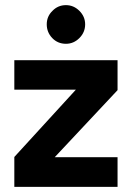

<svg xmlns="http://www.w3.org/2000/svg" viewBox="-20 -732 516 752"><path d="M238.3 -560.5Q268.6 -560.5 291 -583Q313.5 -605.5 313.5 -636.7Q313.5 -667 291 -689.5Q268.6 -711.9 238.3 -711.9Q207 -711.9 185.5 -689.5Q163.1 -668 163.1 -636.7Q163.1 -605.5 184.6 -583Q206.1 -560.5 238.3 -560.5ZM36.1 0Q136.7 0 440.4 0Q440.4 -29.3 440.4 -116.2Q378.9 -116.2 194.3 -116.2Q255.9 -181.6 440.4 -378.9Q440.4 -408.2 440.4 -496.1Q338.9 -496.1 36.1 -496.1Q36.1 -488.3 36.1 -466.8Q36.1 -445.3 36.1 -380.9Q96.7 -380.9 277.3 -380.9Q216.8 -315.4 36.1 -117.2Q36.1 -87.9 36.1 0Z"/></svg>

Font: BM-Biotif
Style: Bold
Weight: 400
Designer: Deni Anggara
Version: Version 1.000;PS 001.000;hotconv 1.0.88;makeotf.lib2.5.64776